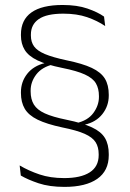

<svg xmlns="http://www.w3.org/2000/svg" viewBox="-20 -668 508 752"><path d="M278 -185.5Q323.5 -195.5 345.5 -225.2Q367.5 -255 367.5 -288.5V-291.5Q367.5 -321.5 355.5 -341.8Q343.5 -362 312.5 -376.2Q281.5 -390.5 223.5 -402Q162 -414.5 126.8 -431.5Q91.5 -448.5 76.8 -472.5Q62 -496.5 62 -529V-533Q62 -590 103 -619.2Q144 -648.5 225.5 -648.5Q282 -648.5 322.5 -634.5Q363 -620.5 387.5 -603L392 -566Q361 -587 321 -600.8Q281 -614.5 228 -614.5Q162.5 -614.5 131.8 -593.2Q101 -572 101 -532.5V-528.5Q101 -503.5 113.5 -486.2Q126 -469 156.2 -456.2Q186.5 -443.5 240 -432Q303.5 -419 339.5 -402Q375.5 -385 390.8 -360Q406 -335 406 -297V-293.5Q406 -253 381 -221.2Q356 -189.5 311 -179.5V-168.5ZM189 -416Q144.5 -405.5 122.2 -376.5Q100 -347.5 100 -313.5V-310Q100 -279.5 112.5 -258.8Q125 -238 155.5 -224Q186 -210 240.5 -199Q304 -186 340 -169.2Q376 -152.5 391 -127.5Q406 -102.5 406 -64.5V-60Q406 1 361 32.5Q316 64 232.5 64Q173.5 64 131 49.8Q88.5 35.5 61.5 19.5L57 -20Q92.5 1 134.8 15.2Q177 29.5 231.5 29.5Q296.5 29.5 331.5 7Q366.5 -15.5 366.5 -60.5V-64Q366.5 -92 354.5 -111Q342.5 -130 311.8 -143.8Q281 -157.5 223.5 -169Q163 -182 127.5 -199.2Q92 -216.5 77 -242Q62 -267.5 62 -303.5V-307Q62 -347.5 86.5 -378.8Q111 -410 156 -421V-430.5Z"/></svg>

Font: Anek Tamil Medium ExtraLight
Style: Regular
Weight: 250
Version: Version 1.003